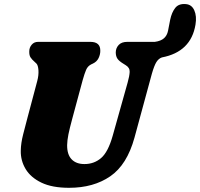

<svg xmlns="http://www.w3.org/2000/svg" viewBox="-20 -905 977 938"><path d="M530.5 -241.5 603.5 -501.5Q612.5 -533 613.5 -553.8Q614.5 -574.5 593.5 -587L585.5 -592Q562 -606 553.8 -618.2Q545.5 -630.5 545.5 -649.5Q546 -670.5 560 -685.5Q574 -700.5 602 -700.5H736.5Q766 -704.5 781.2 -718.2Q796.5 -732 801 -755L811.5 -809Q819 -844.5 836 -866.2Q853 -888 887.5 -885Q916.5 -883 929.2 -854.5Q942 -826 935 -784.5Q913 -651.5 771 -624.5Q755 -619 744.2 -602Q733.5 -585 722 -545L637 -232.5Q600.5 -100 518.8 -43.8Q437 12.5 317.5 12.5Q234.5 12.5 182.2 -12.8Q130 -38 105.2 -79.2Q80.5 -120.5 81.5 -168.5Q82 -205.5 93.2 -249Q104.5 -292.5 113 -325L162 -509.5Q169.5 -537.5 167.8 -562.2Q166 -587 157.5 -595L151 -601Q135 -615 128.8 -625.2Q122.5 -635.5 123 -654Q123 -672.5 134.8 -686.5Q146.5 -700.5 166 -700.5H421.5Q471 -700.5 470 -656.5Q470 -638.5 461.5 -621Q453 -603.5 434 -594.5L425.5 -590.5Q408.5 -582 400.8 -564Q393 -546 384 -514L333 -325Q320 -277 314.2 -248.2Q308.5 -219.5 308 -196.5Q307.5 -150 329.8 -126.8Q352 -103.5 392.5 -103.5Q439.5 -103.5 473.8 -132.8Q508 -162 530.5 -241.5Z"/></svg>

Font: Fraunces 72pt SuperSoft Black
Style: Italic
Weight: 900
Italic angle: -16°
Version: Version 1.000;[b76b70a41]